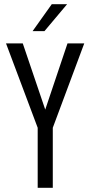

<svg xmlns="http://www.w3.org/2000/svg" viewBox="-20 -898 432 918"><path d="M232.4 -287.1V0H160.2V-287.1L8.8 -690.4H88.9L196.3 -374L302.7 -690.4H382.8ZM227.5 -877.9H300.8L192.4 -749H135.7Z"/></svg>

Font: Altinn-DIN Condensed
Style: Regular
Weight: 400
Width: 3
Designer: Charles Nix
Foundry: Altinn
Version: Version 2.00